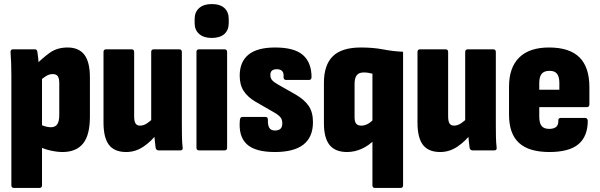

<svg xmlns="http://www.w3.org/2000/svg" viewBox="-20 -741 2954 946"><path d="M288 8Q261 8 228 0.5Q195 -7 171 -20L170 -132Q184 -124 200.5 -119Q217 -114 230 -114Q252 -114 262 -128.5Q272 -143 272 -174V-331Q272 -354 265 -365Q258 -376 239 -376Q223 -376 206.5 -366Q190 -356 174 -340L155 -420Q188 -454 224.5 -480.5Q261 -507 313 -507Q368 -507 395.5 -471.5Q423 -436 423 -359V-166Q423 -75 389 -33.5Q355 8 288 8ZM49 185Q36 185 36 172V-369Q36 -401 35 -430Q34 -459 32 -483Q31 -498 44 -498H152Q162 -498 164 -487Q166 -473 168.5 -451Q171 -429 172 -410L187 -362V172Q187 185 174 185Z M602 8Q544 8 517 -27Q490 -62 490 -137V-485Q490 -498 503 -498H628Q641 -498 641 -485V-168Q641 -143 648 -132.5Q655 -122 670 -122Q687 -122 704 -133Q721 -144 737 -161L755 -84Q727 -46 687.5 -19Q648 8 602 8ZM762 0Q751 0 747 -11Q745 -27 742.5 -50Q740 -73 740 -92L725 -137V-485Q725 -498 738 -498H863Q876 -498 876 -485V-130Q876 -98 876.5 -68.5Q877 -39 880 -14Q882 0 868 0Z M961 0Q948 0 948 -13V-485Q948 -498 961 -498H1086Q1099 -498 1099 -485V-13Q1099 0 1086 0ZM1023 -554Q984 -554 961.5 -573.5Q939 -593 939 -627V-647Q939 -682 961.5 -701.5Q984 -721 1023 -721Q1064 -721 1085.5 -701.5Q1107 -682 1107 -647V-627Q1107 -593 1085.5 -573.5Q1064 -554 1023 -554Z M1334 8Q1237 8 1195.5 -31Q1154 -70 1162 -151Q1164 -165 1175 -165H1288Q1300 -165 1300 -150Q1299 -124 1307 -111Q1315 -98 1334 -98Q1353 -98 1362 -106.5Q1371 -115 1371 -134Q1371 -152 1361.5 -163.5Q1352 -175 1329 -188L1237 -241Q1200 -263 1180.5 -293Q1161 -323 1161 -368Q1161 -436 1204 -471.5Q1247 -507 1336 -507Q1430 -507 1472.5 -470Q1515 -433 1515 -360Q1514 -347 1502 -347H1390Q1383 -347 1380 -351Q1377 -355 1377 -362Q1379 -381 1370.5 -390.5Q1362 -400 1344 -400Q1328 -400 1320 -393Q1312 -386 1312 -372Q1312 -357 1320 -347Q1328 -337 1349 -325L1437 -275Q1480 -250 1501 -219Q1522 -188 1522 -139Q1522 -66 1475.5 -29Q1429 8 1334 8Z M1827 185Q1815 185 1815 172V-378Q1804 -381 1793.5 -382.5Q1783 -384 1772 -384Q1748 -384 1737.5 -370Q1727 -356 1727 -327V-164Q1727 -141 1735 -131.5Q1743 -122 1761 -122Q1777 -122 1794 -131.5Q1811 -141 1826 -160L1827 -54Q1798 -24 1762.5 -8Q1727 8 1690 8Q1632 8 1604 -26.5Q1576 -61 1576 -134V-333Q1576 -421 1620 -464Q1664 -507 1758 -507Q1819 -507 1868 -497.5Q1917 -488 1966 -486V172Q1966 185 1953 185Z M2149 8Q2091 8 2064 -27Q2037 -62 2037 -137V-485Q2037 -498 2050 -498H2175Q2188 -498 2188 -485V-168Q2188 -143 2195 -132.5Q2202 -122 2217 -122Q2234 -122 2251 -133Q2268 -144 2284 -161L2302 -84Q2274 -46 2234.5 -19Q2195 8 2149 8ZM2309 0Q2298 0 2294 -11Q2292 -27 2289.5 -50Q2287 -73 2287 -92L2272 -137V-485Q2272 -498 2285 -498H2410Q2423 -498 2423 -485V-130Q2423 -98 2423.5 -68.5Q2424 -39 2427 -14Q2429 0 2415 0Z M2687 8Q2586 8 2537 -37Q2488 -82 2488 -176V-314Q2488 -408 2538 -457.5Q2588 -507 2685 -507Q2786 -507 2835 -458.5Q2884 -410 2884 -311V-227Q2884 -213 2871 -213H2637V-166Q2637 -135 2648.5 -120.5Q2660 -106 2686 -106Q2709 -106 2720.5 -116Q2732 -126 2731 -149Q2731 -160 2744 -160H2863Q2874 -160 2876 -147Q2876 -69 2830 -30.5Q2784 8 2687 8ZM2637 -299H2736V-332Q2736 -363 2724.5 -377.5Q2713 -392 2688 -392Q2661 -392 2649 -377.5Q2637 -363 2637 -332Z"/></svg>

Font: Sofia Sans Condensed Black
Style: Regular
Weight: 900
Designer: Botio Nikoltchev, Ani Petrova
Foundry: lettersoup
Version: Version 4.101